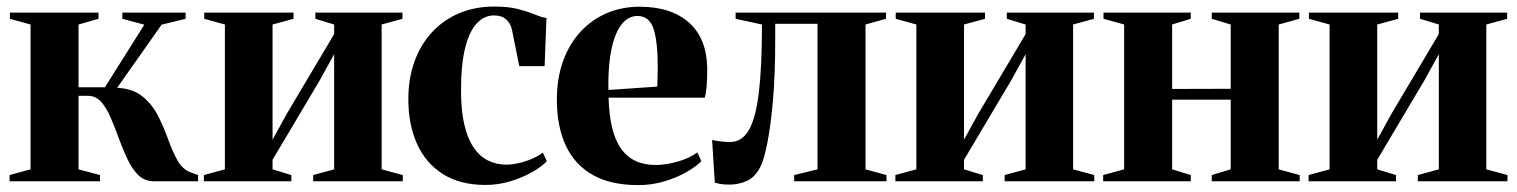

<svg xmlns="http://www.w3.org/2000/svg" viewBox="-20 -540 4520 572"><path d="M8.5 0V-18.5L71 -35.5V-467L9.5 -484V-502.5H273.5V-484L214 -467V-280H292.5L410 -466.5L344.5 -484V-502.5H533V-484L461.5 -466.5L329 -278.5Q376 -276 404.8 -252.5Q433.5 -229 450.8 -195Q468 -161 480.8 -125.2Q493.5 -89.5 508.5 -62.5Q523.5 -35.5 548 -26.5L570 -18.5V0H438.5Q411 0 392.2 -18.2Q373.5 -36.5 359.8 -65.8Q346 -95 334.2 -127.2Q322.5 -159.5 310.2 -188.5Q298 -217.5 281.8 -236Q265.5 -254.5 242 -254.5H214V-35.5L278 -18.5V0Z M587.5 0V-18.5L650 -35.5V-467L588.5 -484V-502.5H854.5V-484L792 -467V-124L835 -202L975.5 -438.5V-467L919.5 -484V-502.5H1179V-484L1117 -467V-35.5L1180 -18.5V0H913V-18.5L975.5 -35.5V-378.5L932.5 -300.5L792 -64V-35.5L848 -18.5V0Z M1426.5 11Q1351 11 1299.8 -21.2Q1248.5 -53.5 1222.5 -111.2Q1196.5 -169 1196.5 -244.5Q1196.5 -306.5 1215 -357.2Q1233.5 -408 1267.5 -444.5Q1301.5 -481 1348.5 -500.8Q1395.5 -520.5 1452.5 -520.5Q1494.5 -520.5 1523.5 -513Q1552.5 -505.5 1573 -497Q1593.5 -488.5 1608 -486.5L1602.5 -343H1527L1506 -447.5Q1503.5 -461 1497.2 -471.2Q1491 -481.5 1480 -487.8Q1469 -494 1451 -494Q1423 -494 1400.8 -470.8Q1378.5 -447.5 1366 -398.2Q1353.5 -349 1353.5 -269.5Q1353.5 -211.5 1363 -170Q1372.5 -128.5 1390.2 -101.8Q1408 -75 1433 -62.2Q1458 -49.5 1488 -49.5Q1505 -49.5 1525.2 -54Q1545.5 -58.5 1564.8 -66.8Q1584 -75 1597 -85.5L1609 -60Q1595.5 -44.5 1566.8 -28Q1538 -11.5 1501.5 -0.2Q1465 11 1426.5 11Z M1882 11.5Q1799 11.5 1745.2 -19.2Q1691.5 -50 1665.2 -107.2Q1639 -164.5 1639 -242.5Q1639 -307.5 1657.8 -358.8Q1676.5 -410 1710 -446Q1743.5 -482 1788.2 -501Q1833 -520 1885.5 -520Q1979 -520 2032.2 -473Q2085.5 -426 2087 -336.5Q2087 -303.5 2085 -281.8Q2083 -260 2079.5 -249H1793Q1794.5 -198 1803.5 -160.2Q1812.5 -122.5 1829.8 -97.8Q1847 -73 1872.8 -60.8Q1898.5 -48.5 1933.5 -48.5Q1964.5 -48.5 2000.2 -59Q2036 -69.5 2057.5 -86L2069.5 -60Q2055 -44.5 2026 -27.8Q1997 -11 1959.5 0.2Q1922 11.5 1882 11.5ZM1792.5 -272 1938 -282Q1939 -298 1939 -312Q1939 -326 1939.5 -341.5Q1939.5 -416 1927 -454.2Q1914.5 -492.5 1878.5 -492.5Q1859.5 -492.5 1843.2 -479.2Q1827 -466 1815.2 -438.5Q1803.5 -411 1797.5 -369.5Q1791.5 -328 1792.5 -272Z M2153.5 10Q2137.5 10 2127.2 8.2Q2117 6.5 2109.5 4L2101.5 -123Q2111.5 -120.5 2126 -118.8Q2140.5 -117 2155.5 -117Q2190 -117 2210.8 -152.2Q2231.5 -187.5 2240.8 -264.8Q2250 -342 2250 -467L2171.5 -484V-502.5H2619.5V-484L2558.5 -467V-35.5L2621 -18.5V0H2346V-18.5L2415.5 -35.5V-469H2289.5V-419.5Q2289.5 -317 2282.8 -240.8Q2276 -164.5 2266.2 -115.2Q2256.5 -66 2246.5 -45.5Q2230.5 -12.5 2205.5 -1.2Q2180.5 10 2153.5 10Z M2647.5 0V-18.5L2710 -35.5V-467L2648.5 -484V-502.5H2914.5V-484L2852 -467V-124L2895 -202L3035.5 -438.5V-467L2979.5 -484V-502.5H3239V-484L3177 -467V-35.5L3240 -18.5V0H2973V-18.5L3035.5 -35.5V-378.5L2992.5 -300.5L2852 -64V-35.5L2908 -18.5V0Z M3266.5 0V-18.5L3329 -35.5V-467L3267.5 -484V-502.5H3527.5V-484L3472 -467V-275L3646.5 -275.5V-467L3590 -484V-502.5H3851V-484L3789.5 -467V-35.5L3852 -18.5V0H3590V-18.5L3646.5 -35.5V-243H3472V-35.5L3527.5 -18.5V0Z M3878.5 0V-18.5L3941 -35.5V-467L3879.5 -484V-502.5H4145.5V-484L4083 -467V-124L4126 -202L4266.5 -438.5V-467L4210.5 -484V-502.5H4470V-484L4408 -467V-35.5L4471 -18.5V0H4204V-18.5L4266.5 -35.5V-378.5L4223.5 -300.5L4083 -64V-35.5L4139 -18.5V0Z"/></svg>

Font: Merriweather 144pt
Style: Bold
Weight: 700
Version: Version 2.100